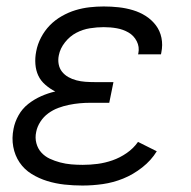

<svg xmlns="http://www.w3.org/2000/svg" viewBox="-20 -562 590 594"><path d="M235 12Q207 12 179.5 9Q152 6 126 -2Q100 -10 77.5 -24Q55 -38 40.5 -59.5Q26 -81 21 -108Q16 -135 22 -164Q26 -185 37.5 -205.5Q49 -226 67.5 -240.5Q86 -255 107.5 -264.5Q129 -274 151 -279Q135 -287 120.5 -299.5Q106 -312 98.5 -328Q91 -344 89.5 -363.5Q88 -383 92 -403Q96 -425 107 -446Q118 -467 134 -483.5Q150 -500 171 -512Q192 -524 213.5 -530.5Q235 -537 257 -539.5Q279 -542 301 -542Q324 -542 347 -539.5Q370 -537 391.5 -530.5Q413 -524 431 -512.5Q449 -501 462 -484Q475 -467 479.5 -445Q484 -423 479 -399L478 -394H407L408 -397Q412 -417 403 -434.5Q394 -452 377.5 -461.5Q361 -471 341.5 -474.5Q322 -478 301 -478Q280 -478 258 -474.5Q236 -471 216 -460.5Q196 -450 181 -431Q166 -412 162 -391Q159 -377 161.5 -363.5Q164 -350 172 -340Q180 -330 191.5 -323.5Q203 -317 216.5 -313.5Q230 -310 244 -309Q258 -308 272 -308H331L318 -244H259Q243 -244 226.5 -242.5Q210 -241 193 -237.5Q176 -234 160 -228Q144 -222 129.5 -211.5Q115 -201 105 -185.5Q95 -170 92 -154Q88 -136 92.5 -119Q97 -102 108 -90Q119 -78 134 -71Q149 -64 166 -59.5Q183 -55 200.5 -53.5Q218 -52 236 -52Q259 -52 282 -55Q305 -58 328 -66Q351 -74 372 -88.5Q393 -103 407 -123L465 -94Q448 -66 420 -44Q392 -22 361 -9.5Q330 3 298 7.5Q266 12 235 12Z"/></svg>

Font: Lode Term
Style: Italic
Weight: 400
Italic angle: -11°
Monospace: yes
Designer: Belleve Invis
Foundry: Belleve Invis
Version: Version 29.2.0